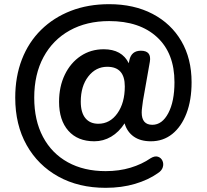

<svg xmlns="http://www.w3.org/2000/svg" viewBox="-20 -735 990 920"><path d="M451 -142Q507 -142 542.5 -192Q578 -242 578 -321Q578 -415 494 -415Q439 -415 403 -368.5Q367 -322 367 -248Q367 -196 389 -169Q411 -142 451 -142ZM486 165Q357 165 259.5 111Q162 57 107.5 -40Q53 -137 53 -267Q53 -368 85 -450.5Q117 -533 177 -592Q237 -651 319.5 -683Q402 -715 503 -715Q622 -715 711 -668.5Q800 -622 849 -538Q898 -454 898 -341Q898 -255 873.5 -191.5Q849 -128 805.5 -93Q762 -58 703 -58Q653 -58 621 -80.5Q589 -103 577 -144Q550 -102 512.5 -80Q475 -58 432 -58Q352 -58 307.5 -108.5Q263 -159 263 -247Q263 -320 290.5 -377Q318 -434 366.5 -466.5Q415 -499 477 -499Q564 -499 597 -432L600 -447Q610 -492 655 -492Q707 -492 698 -439L665 -252Q663 -235 661 -221Q659 -207 659 -196Q659 -137 710 -137Q757 -137 786.5 -193Q816 -249 816 -341Q816 -480 732.5 -557Q649 -634 503 -634Q395 -634 314 -589Q233 -544 188.5 -461.5Q144 -379 144 -267Q144 -158 186 -79Q228 0 305 42.5Q382 85 486 85Q551 85 605.5 68.5Q660 52 702 23Q722 11 737 16Q752 21 758.5 35.5Q765 50 760 66.5Q755 83 736 95Q691 127 627 146Q563 165 486 165Z"/></svg>

Font: Chiron GoRound TC SB
Style: Regular
Weight: 500
Designer: Ryoko NISHIZUKA 西塚涼子 (kana, bopomofo & ideographs); Paul D. Hunt (Latin, Greek & Cyrillic); Sandoll Communications 산돌커뮤니
Foundry: Adobe
Version: Version 1.000;hotconv 1.1.1;makeotfexe 2.6.0